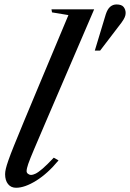

<svg xmlns="http://www.w3.org/2000/svg" viewBox="-20 -854 598 884"><path d="M54 10.5Q30.5 10.5 17 -6.5Q3.5 -23.5 3.5 -52Q3.5 -62.5 6.8 -76.8Q10 -91 18.8 -116.2Q27.5 -141.5 44.8 -184.2Q62 -227 90 -294.5Q118 -362 159.5 -461L295 -784.5L219.5 -797L217 -811H413.5L194.5 -301.5Q157.5 -215 137.5 -168Q117.5 -121 110 -99.2Q102.5 -77.5 102.5 -66Q102.5 -58.5 109.2 -53.5Q116 -48.5 123 -48.5Q131 -48.5 143.2 -54.2Q155.5 -60 175.5 -77Q195.5 -94 227.5 -128L249.5 -115.5Q199.5 -55 146.8 -22.2Q94 10.5 54 10.5ZM416.5 -621 467 -788Q475 -812.5 487.5 -823Q500 -833.5 516.5 -833.5Q540 -833.5 549.2 -821.8Q558.5 -810 558.5 -794Q558.5 -784.5 554.2 -774.5Q550 -764.5 539.5 -750L441 -621Z"/></svg>

Font: Libre Caslon Text
Style: Italic
Weight: 400
Italic angle: -22.583°
Designer: Pablo Impallari, Rodrigo Fuenzalida, Katja Schimmel
Foundry: Pablo Impallari, Rodrigo Fuenzalida
Version: Version 2.000